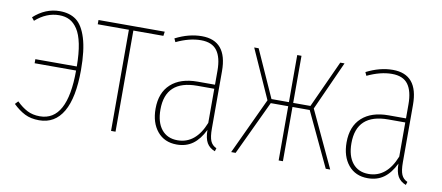

<svg xmlns="http://www.w3.org/2000/svg" viewBox="-55 -725 2145 931"><g transform="rotate(10 1018.0 -259.5)"><path d="M175.8 -528.8Q225.1 -528.8 257.1 -505.1Q289.1 -481.4 307.6 -422.1Q326.2 -362.8 326.2 -265.1Q326.2 -128.9 285.9 -59.6Q245.6 9.8 168 9.8Q127 9.8 97.4 -5.1Q67.9 -20 39.1 -47.9L53.2 -63Q79.6 -37.1 106.2 -23.4Q132.8 -9.8 168 -9.8Q303.2 -9.8 303.2 -258.8H99.1V-278.8H303.2Q302.7 -343.8 293.5 -389.2Q284.2 -434.6 267.1 -460.4Q250 -486.3 228 -497.6Q206.1 -508.8 176.8 -508.8Q113.8 -508.8 60.1 -460.9L47.9 -476.1Q105.5 -528.8 175.8 -528.8Z M693.8 -519 690.9 -498H543V0H521V-498H367.7V-519Z M1000.5 -96.2Q1000.5 -55.2 1009 -35.2Q1017.6 -15.1 1038.6 -5.9L1033.7 9.8Q1006.3 -0.5 993.7 -22.5Q981 -44.4 980.5 -85.9Q957 -37.6 924.3 -13.9Q891.6 9.8 845.7 9.8Q784.7 9.8 749.8 -32.5Q714.8 -74.7 714.8 -144Q714.8 -222.7 761.7 -265.4Q808.6 -308.1 892.6 -308.1H978.5V-377Q978.5 -441.9 954.1 -475.3Q929.7 -508.8 874.5 -508.8Q817.9 -508.8 753.4 -478L745.6 -495.1Q811.5 -528.8 875.5 -528.8Q1000.5 -528.8 1000.5 -378.9ZM845.7 -11.2Q935.5 -11.2 978.5 -120.1V-288.1H894.5Q738.8 -288.1 738.8 -144Q738.8 -81.1 767.1 -46.1Q795.4 -11.2 845.7 -11.2Z M1579.1 -519 1470.2 -277.8 1600.1 0H1578.1L1452.1 -267.1H1367.2V0H1346.2V-267.1H1260.3L1134.3 0H1112.3L1242.2 -277.8L1134.3 -519H1156.2L1260.3 -287.1H1346.2V-519H1367.2V-287.1H1452.1L1558.1 -519Z M1940.9 -96.2Q1940.9 -55.2 1949.5 -35.2Q1958 -15.1 1979 -5.9L1974.1 9.8Q1946.8 -0.5 1934.1 -22.5Q1921.4 -44.4 1920.9 -85.9Q1897.5 -37.6 1864.7 -13.9Q1832 9.8 1786.1 9.8Q1725.1 9.8 1690.2 -32.5Q1655.3 -74.7 1655.3 -144Q1655.3 -222.7 1702.1 -265.4Q1749 -308.1 1833 -308.1H1918.9V-377Q1918.9 -441.9 1894.5 -475.3Q1870.1 -508.8 1814.9 -508.8Q1758.3 -508.8 1693.8 -478L1686 -495.1Q1752 -528.8 1815.9 -528.8Q1940.9 -528.8 1940.9 -378.9ZM1786.1 -11.2Q1876 -11.2 1918.9 -120.1V-288.1H1835Q1679.2 -288.1 1679.2 -144Q1679.2 -81.1 1707.5 -46.1Q1735.8 -11.2 1786.1 -11.2Z"/></g></svg>

Font: Fira Sans Compressed Thin
Style: Regular
Weight: 100
Width: 1
Designer: Carrois Corporate & Edenspiekermann AG
Foundry: Carrois Corporate GbR & Edenspiekermann AG
Version: Version 4.203;PS 004.203;hotconv 1.0.88;makeotf.lib2.5.64775